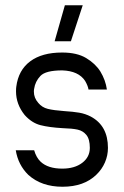

<svg xmlns="http://www.w3.org/2000/svg" viewBox="-20 -706 471 731"><path d="M135 -90Q163 -64 217 -64Q264 -64 293 -86Q322 -108 322 -143Q322 -176 309 -192Q296 -208 275.5 -212.5Q255 -217 219 -218Q167 -221 134 -229.5Q101 -238 74 -268Q41 -309 41 -358Q41 -370 42 -376Q50 -439 95 -472.5Q140 -506 216 -506H217Q273 -506 308 -485Q343 -464 362 -434Q382 -401 387 -365H317Q315 -379 304 -398Q279 -436 217 -438Q154 -438 134 -417Q114 -396 110 -368Q109 -364 109 -357Q109 -333 126 -314Q140 -297 162 -291.5Q184 -286 225 -283Q258 -281 281.5 -277Q305 -273 326 -262Q391 -227 391 -143Q391 -114 379.5 -87.5Q368 -61 347 -41Q300 5 218 5Q138 5 88 -40Q49 -78 40 -134H110Q118 -106 135 -90ZM295 -686 250 -549H188L227 -686Z"/></svg>

Font: Sulphur Point
Style: Regular
Weight: 400
Designer: Noponies / Dale Sattler
Foundry: Noponies
Version: Version 1.000; ttfautohint (v1.8)